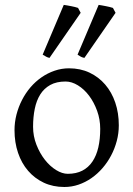

<svg xmlns="http://www.w3.org/2000/svg" viewBox="-20 -747 543 782"><path d="M388.2 -222.2Q388.2 -260.7 375.5 -295.7Q362.8 -330.6 342.8 -357.2Q322.8 -383.8 297.4 -399.4Q272 -415 247.1 -415Q210 -415 184.6 -400.9Q159.2 -386.7 143.8 -362.1Q128.4 -337.4 121.6 -303.7Q114.7 -270 114.7 -231Q114.7 -192.4 128.4 -157.5Q142.1 -122.6 162.8 -96.2Q183.6 -69.8 208.5 -54.4Q233.4 -39.1 255.9 -39.1Q290.5 -39.1 315.4 -52Q340.3 -64.9 356.4 -88.9Q372.6 -112.8 380.4 -146.5Q388.2 -180.2 388.2 -222.2ZM463.9 -236.8Q463.9 -204.1 455.6 -172.9Q447.3 -141.6 432.6 -113.8Q418 -85.9 397.5 -62.3Q377 -38.6 352.3 -21.5Q327.6 -4.4 299.8 5.1Q272 14.6 242.2 14.6Q195.8 14.6 158.4 -2.9Q121.1 -20.5 94.5 -51.3Q67.9 -82 53.5 -124.5Q39.1 -167 39.1 -216.8Q39.1 -249 47.1 -280.3Q55.2 -311.5 69.6 -339.6Q84 -367.7 104.2 -391.4Q124.5 -415 149.2 -432.1Q173.8 -449.2 202.4 -459Q231 -468.8 261.2 -468.8Q307.1 -468.8 344.5 -451.2Q381.8 -433.6 408.4 -402.6Q435.1 -371.6 449.5 -329.1Q463.9 -286.6 463.9 -236.8ZM181.6 -511.2Q173.3 -513.2 168.5 -515.9Q163.6 -518.6 153.8 -524.4L239.7 -727.1Q245.6 -726.1 253.7 -724.9Q261.7 -723.6 269.8 -721.9Q277.8 -720.2 285.4 -718.5Q293 -716.8 297.9 -714.8L308.6 -694.8ZM323.7 -511.2Q314.5 -513.2 309.6 -515.9Q304.7 -518.6 295.9 -524.4L381.8 -727.1Q387.7 -726.1 395.5 -724.9Q403.3 -723.6 411.4 -721.9Q419.4 -720.2 427 -718.5Q434.6 -716.8 439.9 -714.8L450.7 -694.8Z"/></svg>

Font: Gentium Plus Phon
Style: Regular
Weight: 400
Designer: J. Victor Gaultney, Annie Olsen, Iska Routamaa, Becca Hirsbrunner
Foundry: SIL International
Version: Version 5.000